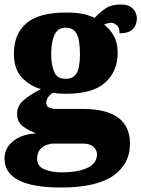

<svg xmlns="http://www.w3.org/2000/svg" viewBox="-34 -607 633 860"><path d="M239.3 232.9Q-13.7 232.9 -13.7 103Q-13.7 56.2 24.9 25.1Q63.5 -5.9 128.4 -9.8Q96.2 -21 69.3 -40.5Q42.5 -60.1 42.5 -98.1Q42.5 -132.8 72 -158.4Q101.6 -184.1 149.4 -208Q99.1 -222.2 63.7 -260Q28.3 -297.9 28.3 -366.2Q28.3 -455.1 84.2 -502.9Q140.1 -550.8 262.2 -550.8Q302.2 -550.8 332.3 -545.4Q362.3 -540 390.1 -526.9Q415.5 -554.2 440.9 -570.6Q466.3 -586.9 507.3 -586.9Q542.5 -586.9 560.8 -568.4Q579.1 -549.8 579.1 -523.9Q579.1 -498 562.3 -478Q545.4 -458 501.5 -458Q501.5 -484.9 488.3 -494.9Q475.1 -504.9 465.3 -504.9Q454.6 -504.9 446.3 -502L432.1 -497.1Q458.5 -477.1 475.8 -446Q493.2 -415 493.2 -371.1Q493.2 -288.1 437.7 -237.5Q382.3 -187 262.2 -187Q252.4 -187 232.4 -188Q212.4 -189 204.1 -190.9Q194.3 -188 183.8 -174.6Q173.3 -161.1 173.3 -146Q173.3 -130.9 186.3 -125Q199.2 -119.1 216.3 -119.1H336.4Q548.3 -119.1 548.3 37.1Q548.3 127.9 472.4 180.4Q396.5 232.9 239.3 232.9ZM260.3 -253.9Q288.1 -253.9 301.8 -269Q315.4 -284.2 319.8 -309.1Q324.2 -334 324.2 -365.2Q324.2 -396.5 319.8 -423.3Q315.4 -450.7 301.8 -466.8Q288.1 -482.9 260.3 -482.9Q233.4 -482.9 219.7 -466.3Q206.1 -449.7 200.7 -421.9Q195.3 -394 195.3 -363.8Q195.3 -319.8 207.8 -286.9Q220.2 -253.9 260.3 -253.9ZM242.2 165Q316.4 165 358.4 144.5Q400.4 124 400.4 84Q400.4 64.9 384.8 50.5Q369.1 36.1 335.4 36.1H206.5Q192.4 36.1 174.8 42Q157.2 47.9 144.8 63Q132.3 78.1 132.3 104Q132.3 138.2 165.3 151.6Q198.2 165 242.2 165Z"/></svg>

Font: Koh Santepheap Black
Style: Regular
Weight: 900
Designer: Danh Hong
Version: Version 2.002; ttfautohint (v1.8.3)